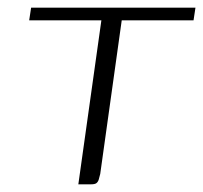

<svg xmlns="http://www.w3.org/2000/svg" viewBox="-20 -480 529 500"><path d="M61 -460H489L484 -427H297L241 -27Q239 -18 237 -12Q235 -6 231 -3Q227 0 217 0H184L244 -427H56Z"/></svg>

Font: Genos Thin Light
Style: Italic
Weight: 300
Italic angle: -8°
Version: Version 1.010